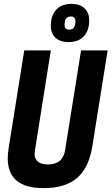

<svg xmlns="http://www.w3.org/2000/svg" viewBox="-20 -960 575 990"><path d="M205 10Q20 10 20 -143Q20 -155 21 -167.5Q22 -180 25 -199L105 -700H242L160 -183Q154 -149 171.5 -130.5Q189 -112 227 -112Q305 -112 316 -188L398 -700H535L456 -205Q438 -94 377 -42Q316 10 205 10ZM333 -743Q290 -743 266 -765.5Q242 -788 242 -827Q242 -879 269.5 -909.5Q297 -940 349 -940Q392 -940 416 -917Q440 -894 440 -855Q440 -803 412.5 -773Q385 -743 333 -743ZM337 -807Q369 -807 369 -850Q369 -875 345 -875Q313 -875 313 -832Q313 -807 337 -807Z"/></svg>

Font: Georama SemiCondensed
Style: Bold Italic
Weight: 700
Width: 4
Italic angle: -9°
Designer: Jean-Baptiste Levee
Foundry: Production Type
Version: Version 1.000